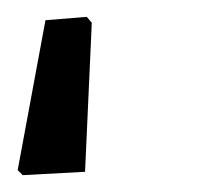

<svg xmlns="http://www.w3.org/2000/svg" viewBox="-20 15 252 228"><path d="M7 223 1 217 34 39 83 35 89 42 81 219Z"/></svg>

Font: Alegreya Sans Medium
Style: Italic
Weight: 500
Italic angle: -7°
Designer: Juan Pablo del Peral
Foundry: Huerta Tipografica
Version: Version 2.007